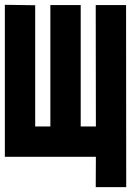

<svg xmlns="http://www.w3.org/2000/svg" viewBox="-20 -771 540 791"><path d="M500 0 499.4 -750H374.4L375 -250H312.5V-750H187.5V-250H125V-749.4L0 -751.2V-125H375L374.4 0Z"/></svg>

Font: Amiga Topaz Unicode Rus
Style: Regular
Weight: 400
Designer: dMG of Trueschool and Divine Stylers
Foundry: dMG of Trueschool and Divine Stylers
Version: Version 1.1